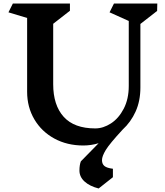

<svg xmlns="http://www.w3.org/2000/svg" viewBox="-20 -806 938 1090"><path d="M777 -670V-309Q777 -233 750 -173Q723 -113 676 -70Q602 10 580.5 45.5Q559 81 559 103Q559 125 573 136.5Q587 148 621 152V200L540 264Q489 251 460 224.5Q431 198 431 162Q431 131 439 110L540 7Q497 20 453 20Q361 20 288.5 -19.5Q216 -59 175 -128.5Q134 -198 134 -285V-704L28 -736L53 -786H377V-745L282 -671V-328Q282 -209 341.5 -143Q401 -77 521 -77Q566 -77 610 -105.5Q654 -134 682.5 -189Q711 -244 711 -318V-687L602 -736L627 -786H873L872 -744Z"/></svg>

Font: Inknut Antiqua SemiBold
Style: Regular
Weight: 600
Designer: Claus Eggers Sørensen
Foundry: Claus Eggers Sørensen
Version: Version 1.003; ttfautohint (v1.8.2) -l 8 -r 50 -G 200 -x 14 